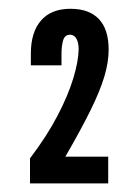

<svg xmlns="http://www.w3.org/2000/svg" viewBox="-20 -728 325 448"><path d="M50 -300V-358.5Q89.5 -410.5 114.2 -458Q139 -505.5 151 -545.2Q163 -585 163.5 -612.5Q163.5 -629.5 158 -638.2Q152.5 -647 143.5 -647Q131 -647 127.2 -633.5Q123.5 -620 123.5 -603V-575.5H52V-603Q52 -653 75.8 -680.2Q99.5 -707.5 144.5 -707.5Q188 -707.5 210.8 -683.5Q233.5 -659.5 233.5 -612Q233.5 -583 223.5 -549.5Q213.5 -516 191.5 -471.2Q169.5 -426.5 132.5 -362.5H232.5V-300Z"/></svg>

Font: League Gothic SemiCondensed
Style: Regular
Weight: 400
Width: 4
Designer: The League of Moveable Type
Version: Version 2.001